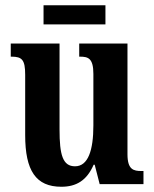

<svg xmlns="http://www.w3.org/2000/svg" viewBox="-20 -702 589 732"><path d="M146 -609H382V-682H146ZM214 10C271 10 311 -14 337 -74H341L360 0H527V-50H520C489 -50 466 -55 466 -114V-536H282V-486H285C316 -486 336 -480 336 -420V-224C336 -129 316 -68 266 -68C219 -68 207 -112 207 -208V-536H21V-486H24C64 -486 76 -474 76 -417V-187C76 -51 117 10 214 10Z"/></svg>

Font: Noto Serif Sinhala ExtraCondensed
Style: Bold
Weight: 700
Width: 2
Designer: Jelle Bosma - Monotype Design Team
Foundry: Monotype Imaging Inc.
Version: Version 2.007